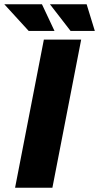

<svg xmlns="http://www.w3.org/2000/svg" viewBox="-52 -887 468 907"><path d="M19.2 0 155.2 -700H331.5L195.5 0ZM83.4 -741 -31.8 -867H146.1L205.4 -741ZM281.3 -741 183.8 -867H357.2L395.9 -741Z"/></svg>

Font: REM Medium
Style: Italic
Weight: 500
Italic angle: -11°
Designer: Octavio Pardo
Foundry: Ashler Design
Version: Version 1.005;gftools[0.9.28]